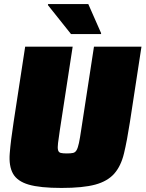

<svg xmlns="http://www.w3.org/2000/svg" viewBox="-20 -918 717 946"><path d="M23 0ZM443 -688H677L620 -316Q606 -225 591 -162.5Q576 -100 543 -62.5Q510 -25 449.5 -8.5Q389 8 283 8Q177 8 121 -8.5Q65 -25 44 -62.5Q23 -100 28 -162.5Q33 -225 47 -316L104 -688H338L275 -278Q269 -237 266 -213.5Q263 -190 266 -178.5Q269 -167 279.5 -164.5Q290 -162 309 -162Q329 -162 340 -164.5Q351 -167 357.5 -178.5Q364 -190 369 -213.5Q374 -237 380 -278ZM330 -750 216 -893 217 -898H415L478 -755V-750Z"/></svg>

Font: Azeri Sans Black
Style: Italic
Weight: 900
Designer: Hector Gatti & Omnibus-Type (original fonts) / Cristiano Sobral (main changes and remastering)
Foundry: Omnibus-Type
Version: Version 0.07;August 21, 2020;FontCreator 13.0.0.2681 64-bit;